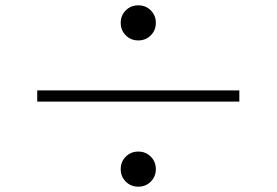

<svg xmlns="http://www.w3.org/2000/svg" viewBox="-20 -729 1040 722"><path d="M434 -643Q434 -671 453 -690Q472 -709 500 -709Q528 -709 547 -690Q566 -671 566 -643Q566 -615 547 -596Q528 -577 500 -577Q472 -577 453 -596Q434 -615 434 -643ZM880 -347H120V-389H880ZM434 -93Q434 -121 453 -140Q472 -159 500 -159Q528 -159 547 -140Q566 -121 566 -93Q566 -65 547 -46Q528 -27 500 -27Q472 -27 453 -46Q434 -65 434 -93Z"/></svg>

Font: Source Han Serif JP VF
Style: Regular
Weight: 250
Designer: Ryoko NISHIZUKA 西塚涼子 (kana & ideographs); Frank Grießhammer (Latin, Greek & Cyrillic); Wenlong ZHANG 张文龙 (bopomofo); San
Foundry: Adobe
Version: Version 2.001;hotconv 1.1.0;makeotfexe 2.6.0